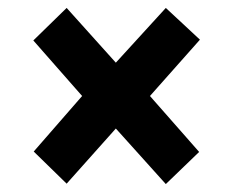

<svg xmlns="http://www.w3.org/2000/svg" viewBox="-20 -595 591 484"><path d="M398 -575 484 -495 358 -353 482 -212 398 -131 272 -271 148 -132 65 -213 187 -353 64 -493 148 -575 272 -437Z"/></svg>

Font: Noto Sans Disp ExtBd
Style: Regular
Weight: 800
Designer: Monotype Design Team
Foundry: Monotype Imaging Inc.
Version: Version 2.000;GOOG;noto-source:20170915:90ef993387c0; ttfaut